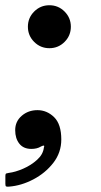

<svg xmlns="http://www.w3.org/2000/svg" viewBox="-36 -557 384 733"><path d="M22 -60Q22 -93.5 47 -115Q72 -136.5 107 -136.5Q143 -136.5 170.5 -109.8Q198 -83 198 -24.5Q198 25.5 167.5 64.8Q137 104 91 128Q45 152 -1.5 155.5Q-9.5 156 -12.5 154.8Q-15.5 153.5 -15.5 145V114Q-15.5 106.5 -12 105.2Q-8.5 104 -2 103Q22.5 100 52.5 87Q82.5 74 105.5 53.2Q128.5 32.5 131.5 6.5Q134.5 -1.5 130.5 -1.2Q126.5 -1 120 2.5Q105.5 11.5 84 11.5Q53.5 11.5 37.8 -8.5Q22 -28.5 22 -60ZM70.5 -455Q70.5 -489 94.5 -513Q118.5 -537 152.5 -537Q186.5 -537 210.5 -513Q234.5 -489 234.5 -455Q234.5 -421 210.5 -397Q186.5 -373 152.5 -373Q118.5 -373 94.5 -397Q70.5 -421 70.5 -455Z"/></svg>

Font: Besley* Narrow Semi
Style: Italic
Weight: 600
Width: 4
Italic angle: -13°
Designer: Owen Earl
Foundry: indestructible type*
Version: Version 3.000; ttfautohint (v1.8.3)